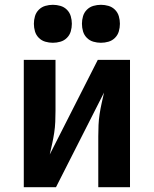

<svg xmlns="http://www.w3.org/2000/svg" viewBox="-20 -779 640 799"><path d="M79 0V-530H211V-318Q211 -295 210 -272Q209 -249 205.5 -226Q202 -203 197 -180.5Q192 -158 187 -136L387 -530H521V0H389V-212Q389 -235 390 -258Q391 -281 394.5 -304Q398 -327 403 -349.5Q408 -372 413 -394L213 0ZM400 -601Q384 -601 368.5 -605.5Q353 -610 341.5 -621.5Q330 -633 325.5 -648.5Q321 -664 321 -680Q321 -696 325.5 -711.5Q330 -727 341.5 -738.5Q353 -750 368.5 -754.5Q384 -759 400 -759Q416 -759 431.5 -754.5Q447 -750 458.5 -738.5Q470 -727 474.5 -711.5Q479 -696 479 -680Q479 -664 474.5 -648.5Q470 -633 458.5 -621.5Q447 -610 431.5 -605.5Q416 -601 400 -601ZM200 -601Q184 -601 168.5 -605.5Q153 -610 141.5 -621.5Q130 -633 125.5 -648.5Q121 -664 121 -680Q121 -696 125.5 -711.5Q130 -727 141.5 -738.5Q153 -750 168.5 -754.5Q184 -759 200 -759Q216 -759 231.5 -754.5Q247 -750 258.5 -738.5Q270 -727 274.5 -711.5Q279 -696 279 -680Q279 -664 274.5 -648.5Q270 -633 258.5 -621.5Q247 -610 231.5 -605.5Q216 -601 200 -601Z"/></svg>

Font: Iosevka Curly XBdEx
Style: Regular
Weight: 800
Width: 7
Monospace: yes
Designer: Belleve Invis
Foundry: Belleve Invis
Version: Version 11.1.0; ttfautohint (v1.8.3)